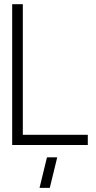

<svg xmlns="http://www.w3.org/2000/svg" viewBox="-20 -704 466 932"><path d="M171.9 208 208 59.6H257.8L221.7 208ZM39.1 0V-683.6H90.8V-49.8H406.2V0Z"/></svg>

Font: Post No Bills Jaffna
Style: Regular
Weight: 400
Designer: Kosala Senevirathne, Siva Puranthara, Lasantha Premarathna, Tharique Azeez
Foundry: Mooniak
Version: Version 1.220 ; ttfautohint (v1.6)